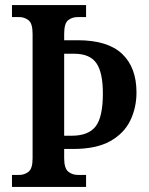

<svg xmlns="http://www.w3.org/2000/svg" viewBox="-20 -734 584 754"><path d="M27 0V-47H55Q76 -47 92 -59.5Q108 -72 108 -112V-601Q108 -642 92 -654.5Q76 -667 55 -667H27V-714H318V-667H286Q263 -667 247.5 -654.5Q232 -642 232 -601V-576H285Q403 -576 459.5 -522.5Q516 -469 516 -371Q516 -311 491.5 -260.5Q467 -210 412.5 -179.5Q358 -149 267 -149H232V-113Q232 -73 248 -60Q264 -47 286 -47H318V0ZM262 -201Q327 -201 355.5 -237.5Q384 -274 384 -367Q384 -449 358.5 -486Q333 -523 271 -523H232V-201Z"/></svg>

Font: Noto Serif Condensed SemiBold
Style: Regular
Weight: 600
Width: 3
Designer: Monotype Design Team
Foundry: Monotype Imaging Inc.
Version: Version 2.013